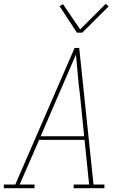

<svg xmlns="http://www.w3.org/2000/svg" viewBox="-38 -986 658 1006"><path d="M-18 0V-19H42L353 -735H377L452 -19H509V0H348V-19H429L405 -253H167L65 -19H143V0ZM403 -272 381 -490Q374 -542 369.5 -595Q365 -648 360 -700Q337 -648 314.5 -595Q292 -542 269 -490L175 -272ZM365 -815 274 -954 292 -964 382 -832 516 -966 531 -952 393 -815Z"/></svg>

Font: Iosevka Etoile Thin
Style: Italic
Weight: 100
Italic angle: -9°
Designer: Belleve Invis
Foundry: Belleve Invis
Version: Version 22.1.2; ttfautohint (v1.8.4)